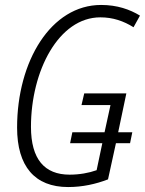

<svg xmlns="http://www.w3.org/2000/svg" viewBox="-20 -745 585 775"><path d="M255 10C313 10 367 -2 416 -21L448 -167H505L514 -211H457L490 -368H320L309 -321H426L402 -211H272L263 -167H393L370 -58C339 -47 301 -40 261 -40C160 -40 105 -102 105 -233C105 -459 217 -675 385 -675C436 -675 479 -660 519 -635L545 -682C504 -707 453 -725 388 -725C186 -725 49 -498 49 -230C49 -74 120 10 255 10Z"/></svg>

Font: Noto Sans Condensed Light
Style: Italic
Weight: 300
Width: 3
Italic angle: -12°
Designer: Monotype Design Team
Foundry: Monotype Imaging Inc.
Version: Version 2.013